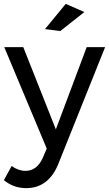

<svg xmlns="http://www.w3.org/2000/svg" viewBox="-24 -772 562 990"><path d="M112 198Q78 198 50 188Q22 178 -4 157L36 84Q71 109 107 109Q167 109 197 41L217 -6L-2 -529H96L264 -105L423 -529H518L276 75Q251 136 209.5 167Q168 198 112 198ZM315 -752 411 -710 287 -612 208 -622Z"/></svg>

Font: Montserrat
Style: Regular
Weight: 400
Designer: Julieta Ulanovsky
Foundry: Julieta Ulanovsky
Version: Version 6.001